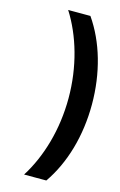

<svg xmlns="http://www.w3.org/2000/svg" viewBox="-131 -797 610 976"><g transform="rotate(15 174.5 -309.0)"><path d="M218 -742H101C174 -627 219 -474 219 -309C219 -144 174 9 101 124H218C298 9 342 -144 342 -309C342 -474 298 -627 218 -742Z"/></g></svg>

Font: Montserrat_SPRD_medium Medium
Style: Regular
Weight: 400
Designer: Julieta Ulanovsky edited by Nelly Hempel
Foundry: Julieta Ulanovsky
Version: Version 4.000;PS 004.000;hotconv 1.0.88;makeotf.lib2.5.64775